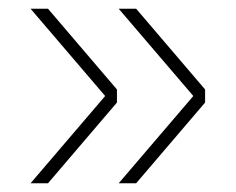

<svg xmlns="http://www.w3.org/2000/svg" viewBox="-20 -496 540 440"><path d="M252 -76 423 -276 252 -476H292L450 -291V-261L292 -76ZM50 -76 221 -276 50 -476H90L248 -291V-261L90 -76Z"/></svg>

Font: Geist Thin
Style: Regular
Weight: 400
Designer: Basement.studio, Andrés Briganti, Mateo Zaragoza
Foundry: Basement.studio, Vercel, Andrés Briganti, Guido Ferreyra, Mateo Zaragoza
Version: Version 1.401